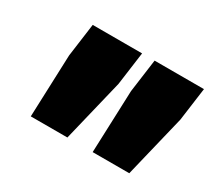

<svg xmlns="http://www.w3.org/2000/svg" viewBox="-88 -850 775 704"><g transform="rotate(30 299.5 -498.0)"><path d="M337 -700 318 -560 254 -296H99L109 -560L128 -700ZM599 -700 580 -560 516 -296H361L371 -560L390 -700Z"/></g></svg>

Font: Fivo Sans Modern ExtBlk
Style: Regular
Weight: 900
Designer: Alexander Slobzheninov
Foundry: Alexander Slobzheninov
Version: 1.0